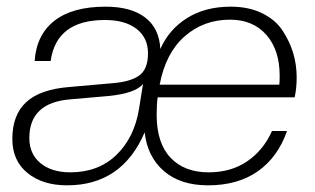

<svg xmlns="http://www.w3.org/2000/svg" viewBox="-20 -546 944 576"><path d="M604 10Q521 10 471.5 -33Q422 -76 414 -149Q346 10 181 10Q108 10 62.5 -27Q17 -64 17 -129Q17 -201 58.5 -239.5Q100 -278 188 -285L313 -296Q370 -300 397 -319Q424 -338 424 -386Q424 -433 389.5 -459.5Q355 -486 295 -486Q149 -486 132 -363H84Q89 -441 143 -483.5Q197 -526 297 -526Q373 -526 415.5 -493.5Q458 -461 461 -399Q487 -458 541.5 -492Q596 -526 672 -526Q726 -526 766 -506.5Q806 -487 827.5 -454.5Q849 -422 859.5 -387Q870 -352 870 -314Q870 -281 864 -254H453Q450 -235 450 -201Q450 -117 491.5 -73Q533 -29 606 -29Q673 -29 721.5 -62Q770 -95 796 -153H841Q814 -75 754 -32.5Q694 10 604 10ZM191 -29Q275 -29 329 -81Q383 -133 397 -219L409 -294Q386 -266 306 -258L191 -248Q68 -238 68 -132Q68 -84 101.5 -56.5Q135 -29 191 -29ZM670 -487Q591 -487 534 -437Q477 -387 459 -292H818Q819 -301 819 -319Q819 -396 779 -441.5Q739 -487 670 -487Z"/></svg>

Font: Creato Display Light
Style: Italic
Weight: 300
Italic angle: -10°
Version: Version 1.000